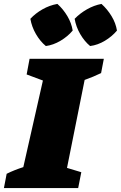

<svg xmlns="http://www.w3.org/2000/svg" viewBox="-63 -960 617 980"><path d="M-43 0 -29 -73Q-9 -83 12.5 -91.5Q34 -100 56 -107L156 -549L73 -580L88 -660H467L453 -587Q414 -568 369 -552L279 -103L352 -81L336 0ZM230 -940Q260 -913 281 -877.5Q302 -842 308 -804Q283 -774 246 -752Q209 -730 171 -725Q142 -749 120.5 -786Q99 -823 92 -864Q118 -892 154 -912.5Q190 -933 230 -940ZM455 -940Q485 -913 506.5 -877.5Q528 -842 534 -804Q509 -774 472.5 -752Q436 -730 397 -725Q368 -749 346.5 -786Q325 -823 318 -864Q345 -892 381 -912.5Q417 -933 455 -940Z"/></svg>

Font: Piazzolla Black
Style: Italic
Weight: 900
Italic angle: -11.3°
Designer: Juan Pablo del Peral
Foundry: Huerta Tipografica
Version: Version 1.330